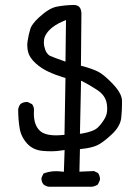

<svg xmlns="http://www.w3.org/2000/svg" viewBox="-20 -604 540 753"><path d="M153.3 -423.8Q151.9 -430.7 151.9 -435.5Q151.9 -450.2 156.2 -460.9Q162.6 -475.1 174.3 -486.8Q192.9 -505.9 227.1 -520.5L238.8 -525.4L236.8 -362.3Q192.4 -377.9 177.7 -384.3Q159.7 -392.6 153.3 -423.8ZM371.6 103Q372.1 101.1 372.1 97.2Q372.1 93.3 370.4 87.2Q368.7 81.1 364.7 74.7L348.6 66.9L291.5 69.3L293.5 -19L300.8 -20Q338.4 -23.9 360.6 -33.9Q382.8 -43.9 418 -76.7Q452.1 -108.4 455.6 -142.6Q458.5 -171.9 458.5 -197.3Q458.5 -203.6 458.5 -209.5Q457.5 -237.8 422.9 -274.4Q386.7 -312.5 363.3 -323.7Q339.8 -335 303.7 -344.7L297.4 -346.2L299.3 -551.8Q298.3 -569.3 290.8 -576.9Q283.2 -584.5 269 -584.5Q268.1 -584.5 267.1 -584.5Q229.5 -583.5 201.7 -577.6Q171.9 -571.8 132.8 -535.6Q106 -510.7 99.6 -492.7Q92.3 -469.7 88.4 -443.8Q86.9 -435.1 86.9 -426.8Q86.9 -411.6 90.8 -397.9Q97.2 -376.5 119.4 -356.2Q141.6 -335.9 169.9 -322.8Q198.2 -309.6 231 -299.8L236.8 -298.3L232.9 -75.2Q211.9 -73.2 200.2 -73.2Q153.8 -73.2 134.8 -92.8Q112.8 -114.7 112.8 -159.2Q112.8 -164.6 113 -167.5Q113.3 -170.4 113.3 -173.1Q113.3 -175.8 112.8 -179.7Q111.3 -188.5 106 -195.3L89.4 -203.6Q87.4 -204.1 85.9 -204.1Q71.3 -204.1 60.5 -196.3Q52.7 -186.5 51.3 -174.3Q51.3 -136.2 56.9 -101.8Q62.5 -67.4 86.4 -41Q109.4 -15.6 147.5 -12.2Q163.1 -10.7 182.4 -10.7Q201.7 -10.7 223.1 -14.2L233.4 -15.6L230.5 69.8L221.7 68.8Q210.4 67.4 199.7 67.4Q173.3 67.4 150.4 76.7L143.1 92.3Q142.6 94.2 142.6 98.1Q142.6 102.1 144.3 107.9Q146 113.8 150.4 119.1Q159.7 127 172.4 128.4H340.3Q352.5 127 363.8 119.6ZM366.2 -106.4 366.7 -106.9Q366.7 -106.9 366.2 -106.4ZM400.4 -177.2Q400.4 -156.7 392.1 -141.6Q380.4 -120.6 364.7 -105Q348.6 -88.4 303.2 -80.6L293.5 -79.1L297.9 -287.6L309.6 -281.7Q329.1 -272 359.9 -252Q393.6 -230.5 398.9 -196.8Q400.4 -186.5 400.4 -177.2Z"/></svg>

Font: NaikaiFont
Style: Light
Weight: 300
Version: Version 1.89